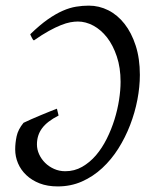

<svg xmlns="http://www.w3.org/2000/svg" viewBox="-20 -650 534 685"><path d="M479 -382.8Q479 -340.3 470.2 -294.4Q461.4 -248.5 444.3 -204.1Q427.2 -159.7 402.3 -120.1Q377.4 -80.6 344.7 -50.3Q312 -20 272.2 -2.4Q232.4 15.1 186 15.1Q149.4 15.1 121.3 4.2Q93.3 -6.8 73.7 -25.4Q54.2 -43.9 44.2 -67.6Q34.2 -91.3 34.2 -117.2Q34.2 -139.6 39.3 -163.8Q44.4 -188 64 -211.9Q74.7 -217.3 91.6 -224.6Q108.4 -231.9 126 -239.3Q143.6 -246.6 159.2 -252.9Q174.8 -259.3 183.1 -262.2L189 -237.8Q147.9 -216.8 129.9 -192.1Q111.8 -167.5 111.8 -134.8Q111.8 -116.7 119.6 -99.6Q127.4 -82.5 140.9 -69.1Q154.3 -55.7 172.9 -47.4Q191.4 -39.1 212.9 -39.1Q245.6 -39.1 272.9 -54.7Q300.3 -70.3 322.3 -95.9Q344.2 -121.6 360.8 -154.8Q377.4 -188 388.4 -223.4Q399.4 -258.8 404.8 -293.7Q410.2 -328.6 410.2 -357.9Q410.2 -408.7 396.7 -448.7Q383.3 -488.8 361.8 -516.4Q340.3 -543.9 313 -558.6Q285.6 -573.2 257.8 -573.2Q246.1 -573.2 231.2 -570.6Q216.3 -567.9 197.3 -560.3Q178.2 -552.7 154.3 -539.6Q130.4 -526.4 101.1 -505.9Q98.6 -506.8 96.7 -510Q94.7 -513.2 93 -516.6Q91.3 -520 89.8 -523.2Q88.4 -526.4 87.9 -527.8Q121.6 -560.5 150.1 -580.6Q178.7 -600.6 203.9 -611.6Q229 -622.6 251.7 -626.2Q274.4 -629.9 296.9 -629.9Q333.5 -629.9 366.5 -613.3Q399.4 -596.7 424.3 -564.9Q449.2 -533.2 464.1 -487.3Q479 -441.4 479 -382.8Z"/></svg>

Font: Gentium
Style: Italic
Weight: 400
Italic angle: -7°
Designer: J. Victor Gaultney
Version: Version 1.02; 2005; OFL release